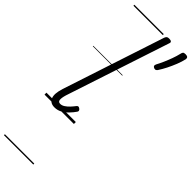

<svg xmlns="http://www.w3.org/2000/svg" viewBox="-429 -962 1405 1405"><g transform="rotate(45 274.0 -259.5)"><path d="M117 15Q73 15 58 -19.5Q43 -54 65 -123L325 -914Q330 -926 336 -930.5Q342 -935 356 -935Q372 -935 378.5 -929Q385 -923 380 -911L115 -107Q104 -70 106.5 -51.5Q109 -33 129 -33Q146 -33 163 -44Q180 -55 195.5 -71.5Q211 -88 223 -104Q229 -112 235 -113.5Q241 -115 250 -109Q260 -102 261.5 -95Q263 -88 258 -81Q243 -59 221.5 -36.5Q200 -14 174 0.5Q148 15 117 15ZM431 -704Q420 -709 418 -716Q416 -723 422 -735Q434 -757 447.5 -787.5Q461 -818 473 -851Q485 -884 492 -914Q494 -925 499 -932Q504 -939 520 -939Q538 -939 544 -932Q550 -925 548 -914Q541 -882 526.5 -845.5Q512 -809 495 -775.5Q478 -742 461 -716Q457 -709 450 -704.5Q443 -700 431 -704ZM0 410H304V420H0ZM0 -20H304V0H0ZM0 -505H304V-500H0ZM0 -930H304V-920H0Z"/></g></svg>

Font: Playwrite DE LA Guides
Style: Regular
Weight: 400
Designer: Veronika Burian, José Scaglione
Foundry: TypeTogether
Version: Version 1.003